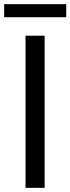

<svg xmlns="http://www.w3.org/2000/svg" viewBox="-22 -905 339 925"><path d="M101 0H193V-733H101ZM-2 -822H297V-885H-2Z"/></svg>

Font: GenYoGothic2 TW R
Style: Regular
Weight: 400
Version: Version 2.100;PS 2.1;hotconv 16.6.51;makeotf.lib2.5.65220 DE